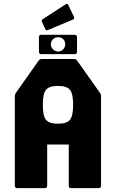

<svg xmlns="http://www.w3.org/2000/svg" viewBox="-20 -971 598 991"><path d="M69 0Q56.5 0 56.5 -12.5V-476Q56.5 -482.5 61.5 -491L180 -659Q185.5 -666.5 196 -666.5H361.5Q372.5 -666.5 377.5 -659L496.5 -491Q501.5 -484 501.5 -476V-12.5Q501.5 0 489 0H347.5Q335 0 335 -12.5V-225H223.5V-12.5Q223.5 0 211 0ZM279 -332.5Q325 -332.5 341.2 -352.8Q357.5 -373 357.5 -430Q357.5 -487 341.2 -507.2Q325 -527.5 279 -527.5Q233.5 -527.5 217.2 -507.2Q201 -487 201 -430Q201 -373 217.2 -352.8Q233.5 -332.5 279 -332.5ZM193.5 -691.5Q181 -691.5 181 -704V-779Q181 -791.5 193.5 -791.5H365Q377.5 -791.5 377.5 -779V-704Q377.5 -691.5 365 -691.5ZM280 -705Q295 -705 305.8 -716Q316.5 -727 316.5 -742.5Q316.5 -758.5 306.2 -768.8Q296 -779 280 -779Q264.5 -779 253.5 -768.2Q242.5 -757.5 242.5 -742.5Q242.5 -727.5 253.8 -716.2Q265 -705 280 -705ZM227.5 -816Q218 -811.5 214 -820.5L196.5 -858Q193 -867 202 -873L320 -949.5Q329 -955 333.5 -943L362 -883.5Q366 -875 356.5 -870Z"/></svg>

Font: Jaro
Style: Regular
Weight: 400
Designer: Agyei Archer, Celine Hurka, Mirko Velimirović
Version: Version 1.000